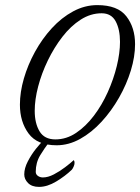

<svg xmlns="http://www.w3.org/2000/svg" viewBox="-20 -560 549 752"><path d="M202 9Q126 9 92 -37Q58 -83 58 -150Q58 -199 73.5 -252.5Q89 -306 117 -357Q145 -408 183 -449.5Q221 -491 266.5 -515.5Q312 -540 361 -540Q441 -540 475 -496Q509 -452 509 -387Q509 -338 492.5 -284Q476 -230 446.5 -178Q417 -126 378 -83.5Q339 -41 294 -16Q249 9 202 9ZM197 -14Q240 -14 278 -39.5Q316 -65 347.5 -106.5Q379 -148 402 -199Q425 -250 437.5 -301.5Q450 -353 450 -396Q450 -445 433 -476.5Q416 -508 378 -508Q335 -508 296 -483Q257 -458 224.5 -416Q192 -374 167.5 -323.5Q143 -273 129.5 -221.5Q116 -170 116 -126Q116 -77 135 -45.5Q154 -14 197 -14ZM133 172Q105 172 90 157Q75 142 75 123Q75 99 89 72Q103 45 121 22.5Q139 0 150 -9Q156 -15 167 -15Q172 -15 175 -12Q178 -9 173 -3Q155 19 137.5 48Q120 77 120 113Q120 123 128.5 129Q137 135 148 135Q168 135 191 123Q214 111 235 95Q256 79 269 67Q272 71 272 78Q272 85 268 93.5Q264 102 261 105Q235 130 200 151Q165 172 133 172Z"/></svg>

Font: Birthstone
Style: Regular
Weight: 400
Designer: Robert E. Leuschke
Foundry: Robert E. Leuschke
Version: Version 1.013; ttfautohint (v1.8.3)